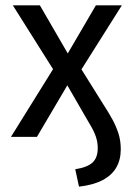

<svg xmlns="http://www.w3.org/2000/svg" viewBox="-20 -511 503 717"><path d="M275 186 261 121Q306 114 325.5 96Q345 78 345 42Q345 20 338 -0.5Q331 -21 319 -41Q307 -61 294 -84L223 -207H240L118 0H21L192 -275L193 -229L28 -491H129L242 -296H224L338 -491H435L271 -231V-273L366 -121Q385 -92 399.5 -65.5Q414 -39 422.5 -12Q431 15 431 46Q431 86 414 115Q397 144 362.5 162Q328 180 275 186Z"/></svg>

Font: Nunito Sans 10pt Condensed Medium
Style: Regular
Weight: 500
Width: 3
Designer: Vernon Adams
Foundry: Vernon Adams
Version: Version 3.101;gftools[0.9.27]